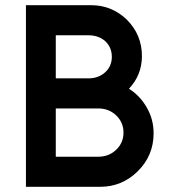

<svg xmlns="http://www.w3.org/2000/svg" viewBox="-20 -720 659 740"><path d="M80 -700V0H366Q451 0 512 -61Q572 -121 572 -206Q572 -260 546 -305Q520 -351 477 -378Q527 -431 527 -504Q527 -585 470 -643Q412 -700 331 -700ZM195 -584H321Q360 -584 386 -561Q411 -537 411 -501Q411 -465 386 -442Q360 -418 321 -418H195ZM195 -302H359Q400 -302 428 -275Q456 -248 456 -209Q456 -170 428 -143Q400 -116 359 -116H195Z"/></svg>

Font: Unageo
Style: SemiBold
Weight: 600
Designer: Richard Sepsi
Foundry: Richard Sepsi
Version: Version 2.000